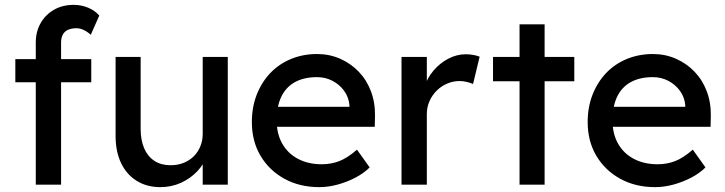

<svg xmlns="http://www.w3.org/2000/svg" viewBox="-20 -759 2980 789"><path d="M127 -584Q127 -629 147 -664Q167 -699 202 -719Q237 -739 283 -739Q315 -739 343 -727Q371 -715 388 -695L353 -616Q340 -628 324.5 -635.5Q309 -643 295 -643Q274 -643 259.5 -636.5Q245 -630 238 -616.5Q231 -603 231 -584V0H179Q166 0 153 0Q140 0 127 0ZM43 -421V-516H355V-421Z M455 -201V-525H558V-229Q558 -183 572.5 -149.5Q587 -116 614.5 -98Q642 -80 681 -80Q710 -80 734 -89.5Q758 -99 775.5 -116Q793 -133 803 -157Q813 -181 813 -209V-525H916V0H813V-110L831 -122Q819 -85 790.5 -55Q762 -25 723 -7.5Q684 10 639 10Q583 10 541.5 -16Q500 -42 477.5 -89Q455 -136 455 -201Z M1015 -257Q1015 -319 1035 -370Q1055 -421 1090.5 -458.5Q1126 -496 1175.5 -516.5Q1225 -537 1283 -537Q1334 -537 1378 -517.5Q1422 -498 1454.5 -464Q1487 -430 1504.5 -383.5Q1522 -337 1521 -282L1520 -238H1091L1068 -320H1431L1416 -303V-327Q1413 -360 1394 -386Q1375 -412 1346 -427Q1317 -442 1283 -442Q1229 -442 1192 -421.5Q1155 -401 1136 -361.5Q1117 -322 1117 -264Q1117 -209 1140 -168.5Q1163 -128 1205 -106Q1247 -84 1302 -84Q1341 -84 1374.5 -97Q1408 -110 1447 -144L1499 -71Q1475 -47 1440.5 -29Q1406 -11 1367.5 -0.5Q1329 10 1292 10Q1211 10 1148.5 -24.5Q1086 -59 1050.5 -119Q1015 -179 1015 -257Z M1630 0V-525H1734V-360L1724 -400Q1735 -438 1761.5 -469Q1788 -500 1822.5 -518Q1857 -536 1894 -536Q1911 -536 1926.5 -533Q1942 -530 1951 -526L1924 -414Q1912 -419 1897.5 -422.5Q1883 -426 1869 -426Q1842 -426 1817.5 -415.5Q1793 -405 1774.5 -386.5Q1756 -368 1745 -343.5Q1734 -319 1734 -290V0Z M2115 0V-425H2006V-525H2115V-659H2218V-525H2340V-425H2218V0Z M2395 -257Q2395 -319 2415 -370Q2435 -421 2470.5 -458.5Q2506 -496 2555.5 -516.5Q2605 -537 2663 -537Q2714 -537 2758 -517.5Q2802 -498 2834.5 -464Q2867 -430 2884.5 -383.5Q2902 -337 2901 -282L2900 -238H2471L2448 -320H2811L2796 -303V-327Q2793 -360 2774 -386Q2755 -412 2726 -427Q2697 -442 2663 -442Q2609 -442 2572 -421.5Q2535 -401 2516 -361.5Q2497 -322 2497 -264Q2497 -209 2520 -168.5Q2543 -128 2585 -106Q2627 -84 2682 -84Q2721 -84 2754.5 -97Q2788 -110 2827 -144L2879 -71Q2855 -47 2820.5 -29Q2786 -11 2747.5 -0.5Q2709 10 2672 10Q2591 10 2528.5 -24.5Q2466 -59 2430.5 -119Q2395 -179 2395 -257Z"/></svg>

Font: Our Lexend
Style: Regular
Weight: 400
Designer: Bonnie Shaver-Troup, Thomas Jockin
Foundry: Lexend
Version: Version 1.007